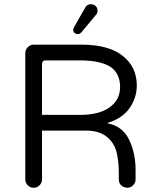

<svg xmlns="http://www.w3.org/2000/svg" viewBox="-20 -888 735 908"><path d="M365.2 -735.4 432.6 -816.4Q441.4 -824.2 441.4 -836.9Q441.4 -855.5 425.8 -864.3Q418.9 -868.2 411.1 -868.2Q390.6 -868.2 382.8 -851.6Q382.8 -851.6 333 -764.6Q326.2 -753.9 326.2 -746.1Q326.2 -738.3 332.5 -732.4Q338.9 -726.6 346.7 -726.6Q354.5 -726.6 358.4 -729.5Q362.3 -732.4 365.2 -735.4ZM627 -483.4Q627 -571.3 560.1 -624Q493.2 -676.8 366.2 -676.8H138.7Q123 -676.8 111.3 -664.6Q99.6 -652.3 99.6 -636.7V-39.1Q99.6 -23.4 111.3 -11.7Q123 0 138.7 0Q155.3 0 167 -11.7Q178.7 -23.4 178.7 -39.1V-270.5H385.7Q450.2 -270.5 486.8 -239.7Q523.4 -209 533.2 -160.2Q542 -118.2 542 -68.4V-39.1Q542 -21.5 553.7 -10.7Q565.4 -1 582 0Q597.7 0 609.4 -11.7Q621.1 -23.4 621.1 -39.1V-84Q621.1 -161.1 592.8 -222.7Q565.4 -283.2 504.9 -300.8L486.3 -305.7L504.9 -312.5Q582 -339.8 612.3 -412.1Q627 -445.3 627 -483.4ZM360.4 -344.7H178.7V-585Q179.7 -602.5 196.3 -602.5H355.5Q473.6 -602.5 517.6 -559.6Q547.9 -528.3 547.9 -476.6Q547.9 -415 497.6 -379.9Q447.3 -344.7 360.4 -344.7Z"/></svg>

Font: FakePearl
Style: Light
Weight: 350
Version: Version 1.2